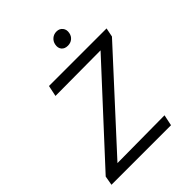

<svg xmlns="http://www.w3.org/2000/svg" viewBox="-236 -979 1108 1108"><g transform="rotate(-45 318.5 -425.0)"><path d="M409 -745Q383 -745 370 -761Q357 -777 362 -802Q366 -823 382 -836.5Q398 -850 420 -850Q444 -850 457.5 -833Q471 -816 466 -791Q462 -770 446.5 -757.5Q431 -745 409 -745ZM637 -658 626 -603 132 -64 519 -67 505 0H19L29 -57L523 -593L153 -591L167 -658Z"/></g></svg>

Font: EauTest Medium
Style: Italic
Weight: 500
Italic angle: -12°
Designer: Christian Thalmann (Catharsis Fonts)
Version: Version 0.001;PS 000.001;hotconv 1.0.88;makeotf.lib2.5.64775